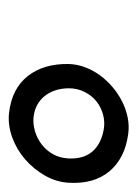

<svg xmlns="http://www.w3.org/2000/svg" viewBox="42 -842 312 435"><g transform="rotate(90 197.5 -625.0)"><path d="M284 -760Q339.5 -752.5 368.8 -717.2Q398 -682 394.5 -625Q393 -597 378.2 -571.2Q363.5 -545.5 341.2 -526.2Q319 -507 291.2 -497Q263.5 -487 236 -490Q181 -496.5 152.8 -532.5Q124.5 -568.5 125.5 -625Q126 -644 132.8 -662Q139.5 -680 151 -695.8Q162.5 -711.5 177.8 -724.5Q193 -737.5 210.5 -746.2Q228 -755 246.8 -758.8Q265.5 -762.5 284 -760ZM246 -545.5Q261.5 -544 277.8 -548.8Q294 -553.5 307.5 -563.8Q321 -574 329.8 -589.5Q338.5 -605 339.5 -625Q341 -658.5 324 -678.5Q307 -698.5 274 -704.5Q257 -707.5 240.2 -703Q223.5 -698.5 210.2 -688Q197 -677.5 188.8 -661.2Q180.5 -645 180.5 -625Q181 -592 198.2 -570.5Q215.5 -549 246 -545.5Z"/></g></svg>

Font: B612
Style: Italic
Weight: 400
Italic angle: -10°
Designer: Nicolas Chauveau, Thomas Paillot, Jonathan Favre-Lamarine, Jean-Luc Vinot
Foundry: AIRBUS
Version: Version 1.008